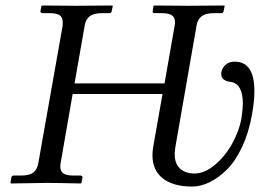

<svg xmlns="http://www.w3.org/2000/svg" viewBox="-20 -666 945 698"><path d="M537.1 -132.8 570.8 -324.2H244.1L200.2 -71.8Q199.2 -66.9 199.2 -60.1Q199.2 -43.5 210.4 -35.6Q221.7 -27.8 247.1 -27.8H272.9Q276.4 -27.8 278.3 -25.6Q280.3 -23.4 279.8 -20L275.9 -1L273.9 1Q188 -1 147.9 -1L20 1L18.1 -1L21 -20Q22.5 -27.8 29.8 -27.8H57.1Q86.9 -27.8 101.1 -38.8Q115.2 -49.8 119.1 -71.8L208 -574.2V-585.9Q208 -602.5 197 -610.4Q186 -618.2 161.1 -618.2H133.8Q130.9 -618.2 128.7 -620.4Q126.5 -622.6 127 -626L130.9 -645L132.8 -646Q219.7 -645 258.8 -645L388.2 -646L390.1 -645L386.2 -626Q384.8 -618.2 377 -618.2H351.1Q321.3 -618.2 306.6 -607.2Q292 -596.2 288.1 -574.2L251 -362.8H578.1L615.2 -574.2Q616.2 -578.1 616.2 -585.9Q616.2 -602.5 604.7 -610.4Q593.3 -618.2 567.9 -618.2H542Q533.7 -618.2 535.2 -626L538.1 -645L540 -646Q627 -645 666 -645L794.9 -646L796.9 -645L793 -626Q791.5 -618.2 784.2 -618.2H757.8Q728 -618.2 713.4 -607.2Q698.7 -596.2 694.8 -574.2L617.2 -129.9Q615.2 -112.3 615.2 -105Q615.2 -70.3 635 -52.7Q654.8 -35.2 687 -35.2Q722.7 -35.2 759.5 -65.2Q796.4 -95.2 822.8 -141.6Q849.1 -188 857.9 -236.8Q862.8 -270 862.8 -290Q862.8 -360.4 819.8 -368.2Q784.2 -371.6 784.2 -397.9Q784.2 -402.8 785.2 -404.8Q787.6 -419.4 800.5 -430.7Q813.5 -441.9 833 -441.9Q904.8 -441.9 904.8 -335Q904.8 -297.4 896 -249Q884.3 -183.1 859.9 -131.3Q835.4 -79.6 804.7 -49.3Q773.9 -19 741.7 -3.4Q709.5 12.2 678.2 12.2Q609.4 12.2 571.8 -17.6Q534.2 -47.4 534.2 -102.1Q534.2 -116.2 537.1 -132.8Z"/></svg>

Font: Common Serif
Style: Italic
Weight: 400
Italic angle: -12°
Designer: Philipp H. Poll, Khaled Hosny
Foundry: Stefan Peev, Context Ltd.
Version: Version 1.026